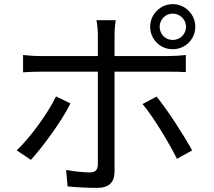

<svg xmlns="http://www.w3.org/2000/svg" viewBox="-20 -869 1040 932"><path d="M755 -739C755 -774 783 -803 818 -803C854 -803 883 -774 883 -739C883 -703 854 -675 818 -675C783 -675 755 -703 755 -739ZM709 -739C709 -678 758 -630 818 -630C879 -630 928 -678 928 -739C928 -799 879 -849 818 -849C758 -849 709 -799 709 -739ZM322 -367 252 -401C213 -320 127 -201 61 -139L130 -93C186 -154 280 -281 322 -367ZM740 -400 672 -364C725 -301 800 -176 839 -98L913 -139C873 -211 793 -336 740 -400ZM92 -602V-518C119 -520 147 -521 177 -521H455V-514C455 -466 455 -125 455 -70C454 -44 443 -32 416 -32C390 -32 344 -36 301 -44L308 36C348 40 408 43 450 43C510 43 536 16 536 -37C536 -108 536 -432 536 -514V-521H801C825 -521 855 -521 882 -519V-602C857 -599 824 -597 800 -597H536V-699C536 -721 539 -757 542 -771H448C452 -756 455 -722 455 -700V-597H177C145 -597 120 -599 92 -602Z"/></svg>

Font: Noto Sans CJK JP
Style: Regular
Weight: 400
Designer: Ryoko NISHIZUKA 西塚涼子 (kana, bopomofo & ideographs); Paul D. Hunt (Latin, Greek & Cyrillic); Sandoll Communications 산돌커뮤니
Foundry: Adobe
Version: Version 2.004;hotconv 1.0.118;makeotfexe 2.5.65603